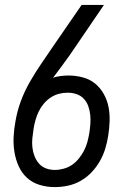

<svg xmlns="http://www.w3.org/2000/svg" viewBox="-20 -755 540 783"><path d="M203 8Q171 8 141.5 -1Q112 -10 90.5 -29.5Q69 -49 56.5 -76.5Q44 -104 39 -134.5Q34 -165 35.5 -196.5Q37 -228 43 -260Q50 -302 65 -342.5Q80 -383 102 -421.5Q124 -460 149.5 -497Q175 -534 200 -571L313 -735H404L265 -531Q249 -508 232 -485.5Q215 -463 198 -440L196 -439V-438Q211 -443 227.5 -445Q244 -447 259 -447Q289 -447 317.5 -439.5Q346 -432 367.5 -414.5Q389 -397 403 -372Q417 -347 422.5 -319Q428 -291 427 -260.5Q426 -230 421 -200Q417 -174 409 -148Q401 -122 387 -97.5Q373 -73 353 -52Q333 -31 308 -17Q283 -3 256 2.5Q229 8 203 8ZM204 -62Q221 -62 239.5 -67Q258 -72 273.5 -82.5Q289 -93 301.5 -108.5Q314 -124 322.5 -140.5Q331 -157 336 -175Q341 -193 344 -211Q347 -230 348.5 -249Q350 -268 348 -286.5Q346 -305 340 -322Q334 -339 322 -352Q310 -365 292.5 -371Q275 -377 256 -377Q238 -377 220.5 -372.5Q203 -368 187 -357.5Q171 -347 158.5 -332Q146 -317 138 -300.5Q130 -284 125 -266.5Q120 -249 117 -231V-230Q114 -211 112 -192Q110 -173 112 -154.5Q114 -136 120.5 -119Q127 -102 138.5 -88.5Q150 -75 167 -68.5Q184 -62 204 -62Z"/></svg>

Font: Iosevka Web
Style: Italic
Weight: 400
Italic angle: -9°
Monospace: yes
Designer: Belleve Invis
Foundry: Belleve Invis
Version: Version 28.0.3; ttfautohint (v1.8.3)